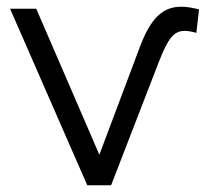

<svg xmlns="http://www.w3.org/2000/svg" viewBox="-20 -552 616 572"><path d="M276 -91 88 -526H10L240 0H311L453 -367C480 -436 497 -460 530 -460C540 -460 552 -458 565 -454L573 -524C553 -529 536 -532 520 -532C464 -532 429 -497 397 -413Z"/></svg>

Font: Talent
Style: Regular
Weight: 400
Designer: Mike Powis
Version: Version 1.001;hotconv 1.0.109;makeotfexe 2.5.65596